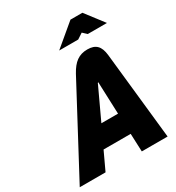

<svg xmlns="http://www.w3.org/2000/svg" viewBox="-206 -1004 1033 1128"><g transform="rotate(-30 311.0 -440.0)"><path d="M315 -589 1 0H176L233 -122H417L422 0H597L534 -590C527 -651 501 -679 444 -679C386 -679 349 -651 315 -589ZM298 -756H427L465 -781L492 -756H622L527 -880H446ZM299 -262 396 -470C397 -475 400 -479 402 -479C405 -479 405 -475 404 -470L412 -262Z"/></g></svg>

Font: LT Wave Mono Black
Style: Italic
Weight: 900
Designer: Daniel Lyons
Version: Version 2.5 (Glyphs App)